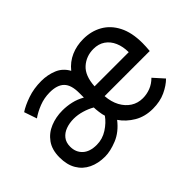

<svg xmlns="http://www.w3.org/2000/svg" viewBox="-92 -776 1041 1041"><g transform="rotate(-45 428.5 -255.5)"><path d="M231 12Q179 12 138.8 -7.2Q98.5 -26.5 75.8 -64.8Q53 -103 53 -160Q53 -218.5 80 -256Q107 -293.5 150.5 -311.2Q194 -329 244 -329Q278 -329 311.2 -321.5Q344.5 -314 376 -296V-332Q376 -393.5 348.8 -420.2Q321.5 -447 265 -447Q222.5 -447 183.5 -431.8Q144.5 -416.5 116 -396L91 -469Q122 -489.5 170.2 -506.2Q218.5 -523 276 -523Q323.5 -523 365.2 -506Q407 -489 430 -447Q461 -485.5 504 -504.2Q547 -523 598 -523Q658.5 -523 706.5 -496Q754.5 -469 782.2 -415Q810 -361 810 -280Q810 -268 809.2 -252.5Q808.5 -237 807 -222H461Q464.5 -175 483.2 -140.2Q502 -105.5 532 -86.2Q562 -67 600 -67Q630 -67 658.5 -78Q687 -89 711 -113L764 -54Q737 -27 695 -7.5Q653 12 598 12Q537.5 12 491.8 -15Q446 -42 418 -83Q377 -30.5 324.8 -9.2Q272.5 12 231 12ZM244 -65Q288.5 -65 326.5 -89.5Q364.5 -114 387 -146Q382 -160.5 379 -184Q376 -207.5 376 -220Q350.5 -235 318.2 -244.5Q286 -254 256 -254Q223 -254 195.5 -244Q168 -234 151.5 -213.2Q135 -192.5 135 -160Q135 -117.5 163.2 -91.2Q191.5 -65 244 -65ZM460 -298H722Q722 -341 707.5 -374.5Q693 -408 665.5 -427Q638 -446 599 -446Q543.5 -446 504 -410.8Q464.5 -375.5 460 -298Z"/></g></svg>

Font: Overpass
Style: Regular
Weight: 400
Designer: Delve Withrington, Dave Bailey, Thomas Jockin
Foundry: Delve Fonts LLC
Version: Version 4.000